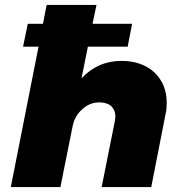

<svg xmlns="http://www.w3.org/2000/svg" viewBox="-20 -762 754 782"><path d="M609 -467C575 -498 530 -514 475 -514C410 -514 356 -490 312 -443L338 -572H500L518 -665H357L373 -742H170L155 -665H93L74 -572H137L24 0H226L276 -249C282 -277 295 -300 316 -318C336 -336 359 -345 384 -345C405 -345 421 -340 433 -330C444 -319 450 -305 450 -288C450 -284 449 -278 448 -270L394 0H596L655 -301C658 -314 659 -329 659 -344C659 -394 642 -435 609 -467Z"/></svg>

Font: Argentum Sans ExtraBold
Style: Italic
Weight: 800
Italic angle: -11.3°
Designer: Julieta Ulanovsky
Foundry: Julieta Ulanovsky
Version: Version 5.001;February 15, 2019;FontCreator 11.5.0.2425 64-b